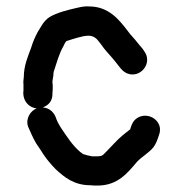

<svg xmlns="http://www.w3.org/2000/svg" viewBox="-20 -525 569 597"><path d="M53 -244C49 -215 67 -191 94 -188C76 -181 59 -158 67 -132C75 -114 82 -97 92 -80L104 -62C107 -57 111 -52 115 -45C124 -31 141 -11 153 1C180 26 210 51 261 51C268 52 276 52 283 52C347 52 377 12 407 -23C423 -39 443 -50 457 -67C466 -79 470 -92 475 -107C489 -147 444 -178 410 -160C395 -152 390 -140 385 -124V-123C384 -122 383 -121 381 -120C375 -115 368 -110 361 -104C342 -88 329 -72 312 -55L301 -44C297 -42 297 -40 292 -40C289 -39 286 -39 283 -39H266C255 -41 247 -43 238 -46C236 -48 233 -50 230 -52C204 -74 187 -102 168 -130L160 -144C158 -148 157 -151 156 -153C150 -173 137 -189 113 -191C132 -198 142 -211 143 -230V-236C144 -242 144 -248 144 -253C144 -258 144 -264 143 -269C143 -275 145 -283 146 -291C146 -294 146 -298 147 -302C156 -328 163 -357 177 -381C179 -385 184 -398 189 -398C205 -403 236 -414 255 -414C271 -414 281 -405 288 -395C293 -389 298 -382 303 -375C315 -360 327 -348 338 -334C352 -318 361 -298 385 -294C423 -288 453 -332 429 -365L423 -374C418 -380 412 -386 407 -393C398 -405 386 -416 377 -429C350 -464 318 -505 257 -505C246 -506 234 -504 221 -501C190 -494 158 -486 134 -472C115 -459 109 -444 97 -425C89 -410 82 -394 77 -377C67 -350 54 -321 54 -285C53 -278 52 -270 53 -262Z"/></svg>

Font: Dictator
Style: Regular
Weight: 500
Version: Version MIL.1277